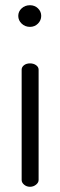

<svg xmlns="http://www.w3.org/2000/svg" viewBox="-20 -716 231 736"><path d="M95 -696Q113 -696 125.5 -684Q138 -672 138 -655Q138 -638 125.5 -625.5Q113 -613 95 -613Q76 -613 63 -625.5Q50 -638 50 -655Q50 -672 63 -684Q76 -696 95 -696ZM63 -26V-449Q63 -459 72 -466Q81 -473 95 -473Q109 -473 118.5 -466Q128 -459 128 -449V-26Q128 -16 118 -8Q108 0 95 0Q82 0 72.5 -8Q63 -16 63 -26Z"/></svg>

Font: Terminal Dosis
Style: Regular
Weight: 400
Designer: Edgar Tolentino, Pablo Impallari, Igino Marini
Foundry: Edgar Tolentino, Pablo Impallari, Igino Marini
Version: Version 1.007